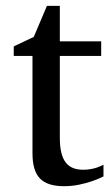

<svg xmlns="http://www.w3.org/2000/svg" viewBox="-20 -623 380 655"><path d="M333 -21Q314.5 -11.7 292.5 -4.4Q273.9 2 249.5 7.1Q225.1 12.2 198.2 12.2Q141.6 12.2 116.2 -14.2Q90.8 -40.5 90.8 -100.1V-432.1H26.9V-464.8L95.2 -497.1L140.1 -603H184.1V-481.9H325.2V-432.1H184.1V-152.8Q184.1 -123 189.2 -102.3Q194.3 -81.5 204.3 -68.6Q214.4 -55.7 229.2 -49.8Q244.1 -43.9 264.2 -43.9Q278.8 -43.9 291.3 -46.4Q303.7 -48.8 313 -52.2Q323.7 -56.2 333 -61Z"/></svg>

Font: BabelStone Ogham Lithic
Style: Regular
Weight: 400
Designer: Andrew West
Foundry: BabelStone
Version: Version 1.02 March 14, 2022